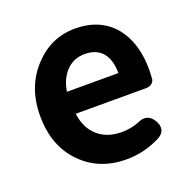

<svg xmlns="http://www.w3.org/2000/svg" viewBox="-109 -681 798 803"><g transform="rotate(-20 290.5 -280.0)"><path d="M323 14Q202 14 125 -64Q44 -145 44 -280Q44 -411 125 -495Q200 -574 305 -574Q417 -574 480 -499Q539 -427 539 -306Q539 -290 537 -264Q535 -253 525 -245.5Q515 -238 501 -238H445H359H187Q196 -171 238 -135Q279 -100 343 -100Q382 -100 419 -114Q468 -138 494 -91Q517 -48 477 -24Q403 14 323 14ZM184 -337H298H413Q413 -395 387 -427Q360 -460 307 -460Q260 -460 228 -429Q193 -395 184 -337Z"/></g></svg>

Font: GenSenRounded2 TW B
Style: Regular
Weight: 700
Version: Version 2.000;PS 2;hotconv 16.6.51;makeotf.lib2.5.65220 DEVE